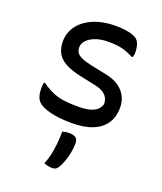

<svg xmlns="http://www.w3.org/2000/svg" viewBox="-148 -639 845 1001"><g transform="rotate(20 275.0 -139.0)"><path d="M282 -81Q331 -81 361 -94Q391 -107 402 -138Q402 -159 394 -174Q386 -189 368.5 -200Q351 -211 321 -217L236 -235Q182 -247 149.5 -265Q117 -283 102.5 -310Q88 -337 88 -375Q88 -410 104 -441Q120 -472 150.5 -495Q181 -518 223.5 -531Q266 -544 320 -544Q354 -544 378.5 -540Q403 -536 419 -530Q435 -524 442 -516Q450 -509 454 -499Q458 -489 460.5 -476Q463 -463 463 -447Q463 -441 462 -434Q461 -427 459 -421H453Q432 -431 412.5 -438.5Q393 -446 370 -449.5Q347 -453 314 -453Q271 -453 241 -441.5Q211 -430 195 -412.5Q179 -395 179 -375Q179 -359 186 -346.5Q193 -334 214.5 -324Q236 -314 279 -305L353 -290Q400 -281 429 -261Q458 -241 472.5 -213Q487 -185 487 -151Q487 -99 463 -63Q439 -27 392.5 -8Q346 11 278 11Q243 11 213 8Q183 5 158.5 -1Q134 -7 116.5 -15Q99 -23 88 -34Q77 -45 71.5 -63Q66 -81 66 -106Q66 -117 67 -124.5Q68 -132 69 -138H75Q99 -121 120.5 -110Q142 -99 165 -92.5Q188 -86 216 -83.5Q244 -81 282 -81ZM246 70Q255 67 264 65.5Q273 64 284 64Q309 64 320.5 73.5Q332 83 332 104Q332 128 327 155Q322 182 313.5 205.5Q305 229 296 244Q289 256 281.5 261Q274 266 263 266Q249 266 237.5 263.5Q226 261 215 256Q226 231 232.5 202Q239 173 242.5 140Q246 107 246 70Z"/></g></svg>

Font: Recursive Casual
Style: Regular
Weight: 400
Version: Version 1.047